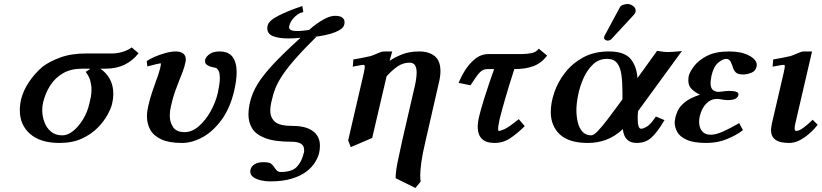

<svg xmlns="http://www.w3.org/2000/svg" viewBox="-20 -702 4104 959"><path d="M193 -369Q227 -395 281.5 -415Q336 -435 412 -435H542Q564 -435 590.5 -442.5Q617 -450 638 -465L672 -436Q642 -398 601.5 -378.5Q561 -359 507 -359H481Q511 -339 528.5 -307Q546 -275 546 -233Q546 -210 540 -184Q535 -162 517.5 -129.5Q500 -97 468.5 -64.5Q437 -32 389.5 -10Q342 12 277 12Q182 12 130.5 -33Q79 -78 79 -151Q79 -178 85 -205Q96 -249 124.5 -292Q153 -335 193 -369ZM292 -26Q318 -26 345 -47.5Q372 -69 394.5 -105.5Q417 -142 427 -187Q431 -203 434 -219.5Q437 -236 437 -254Q437 -276 431 -298.5Q425 -321 408 -343Q415 -347 423 -352.5Q431 -358 430 -359H390Q334 -359 294.5 -336Q255 -313 230.5 -274.5Q206 -236 195 -189Q193 -181 192 -171.5Q191 -162 191 -151Q191 -122 201.5 -93Q212 -64 234 -45Q256 -26 292 -26Z M1150 -250Q1130 -163 1087.5 -104.5Q1045 -46 992.5 -17Q940 12 889 12Q824 12 785.5 -6Q747 -24 730.5 -54Q714 -84 714 -121Q714 -135 716 -148.5Q718 -162 721 -175Q729 -209 738.5 -237.5Q748 -266 757 -291Q764 -310 770 -327.5Q776 -345 780 -361Q786 -386 782 -386Q779 -386 762.5 -382Q746 -378 731 -374Q716 -370 716 -370L713 -397Q727 -407 752 -418Q777 -429 806 -437Q835 -445 858 -445Q881 -445 894.5 -435Q908 -425 908 -406Q908 -403 908 -400Q908 -397 907 -394Q902 -369 893 -345.5Q884 -322 874 -297Q864 -272 853.5 -242.5Q843 -213 834 -172Q828 -148 828 -125Q828 -91 845 -66.5Q862 -42 902 -42Q939 -42 973 -71.5Q1007 -101 1032 -146Q1057 -191 1068 -238Q1073 -262 1075.5 -280Q1078 -298 1078 -312Q1078 -338 1071 -350Q1064 -362 1054 -364Q1047 -365 1035 -368Q1023 -371 1013.5 -378Q1004 -385 1004 -397Q1004 -402 1005 -405Q1009 -419 1027 -432Q1045 -445 1076 -445Q1121 -445 1141.5 -418Q1162 -391 1162 -341Q1162 -303 1150 -250Z M1495 -642 1479 -637Q1478 -637 1466.5 -629.5Q1455 -622 1442.5 -607.5Q1430 -593 1424 -570V-566Q1424 -547 1463 -547Q1478 -547 1496 -549Q1514 -551 1537 -554L1524 -553Q1561 -585 1594.5 -604Q1628 -623 1653 -623Q1679 -623 1690 -614Q1701 -605 1701 -591Q1701 -588 1700.5 -585Q1700 -582 1699 -578Q1694 -557 1653.5 -541Q1613 -525 1545 -517L1560 -518Q1495 -454 1454 -407Q1413 -360 1390 -325Q1367 -290 1355.5 -261Q1344 -232 1338 -203Q1330 -173 1330 -149Q1330 -115 1353 -94Q1376 -73 1443 -73Q1508 -73 1543 -47Q1578 -21 1578 26Q1578 45 1574 62Q1569 83 1554 108Q1539 133 1511 154.5Q1483 176 1438.5 190Q1394 204 1329 204Q1307 204 1284 199Q1261 194 1245.5 183Q1230 172 1230 155Q1230 149 1231 146Q1235 129 1251.5 118.5Q1268 108 1296 108Q1323 108 1333 115Q1343 122 1349 132Q1355 142 1362.5 149.5Q1370 157 1382 157Q1438 157 1462.5 131.5Q1487 106 1497 63Q1499 58 1499 54Q1499 50 1499 46Q1499 6 1437 6Q1352 6 1305 -12Q1258 -30 1239.5 -60.5Q1221 -91 1221 -129Q1221 -158 1229 -193Q1240 -239 1267.5 -283.5Q1295 -328 1346.5 -383Q1398 -438 1481 -513Q1445 -510 1420 -510Q1372 -510 1343.5 -521.5Q1315 -533 1315 -561Q1315 -564 1315.5 -567.5Q1316 -571 1317 -575Q1323 -599 1369.5 -623Q1416 -647 1490 -672Z M1939 -445 1926 -398Q1952 -416 1988.5 -430.5Q2025 -445 2074 -445Q2122 -445 2151 -422Q2180 -399 2180 -346Q2180 -320 2171 -284L2106 0Q2090 67 2084.5 108Q2079 149 2079 174Q2079 184 2079.5 191Q2080 198 2081 205L2055 237L1956 188Q1956 157 1965.5 109.5Q1975 62 1989 0L2053 -277Q2061 -314 2061 -340Q2061 -363 2053 -376Q2045 -389 2025 -389Q1994 -389 1967 -371Q1940 -353 1911 -321L1839 -13L1732 33L1719 -1L1797 -337Q1799 -348 1800.5 -355.5Q1802 -363 1802 -367Q1802 -378 1796 -378Q1789 -378 1779 -376Q1769 -374 1742 -369L1745 -405Q1759 -407 1786.5 -412.5Q1814 -418 1832 -422Q1840 -425 1850 -429Q1860 -433 1867 -436Q1876 -440 1883.5 -442.5Q1891 -445 1902 -445Z M2422 -432H2587Q2609 -432 2633.5 -436.5Q2658 -441 2671 -459L2713 -424Q2683 -386 2644 -371.5Q2605 -357 2552 -357H2549Q2523 -277 2504.5 -213Q2486 -149 2476 -109Q2472 -90 2470 -78Q2468 -66 2468 -58Q2468 -48 2472 -48Q2480 -48 2501 -57.5Q2522 -67 2571 -107L2601 -72Q2567 -38 2530.5 -13Q2494 12 2450 12Q2366 12 2366 -70Q2366 -80 2367.5 -90.5Q2369 -101 2371 -112Q2380 -151 2400 -214.5Q2420 -278 2448 -357H2415Q2392 -357 2376 -340Q2360 -323 2330 -276L2271 -288Q2281 -315 2301.5 -348.5Q2322 -382 2352 -407Q2382 -432 2422 -432Z M3114 -682Q3128 -682 3141.5 -672.5Q3155 -663 3155 -649V-645Q3153 -635 3146 -628L3033 -506Q3029 -502 3023.5 -500.5Q3018 -499 3015 -499Q3010 -499 3003.5 -503Q2997 -507 2997 -512Q2997 -518 3000 -524L3077 -667Q3082 -675 3094 -678.5Q3106 -682 3114 -682ZM3021 -445Q3098 -445 3129 -408.5Q3160 -372 3164 -312L3262 -448Q3285 -444 3297 -443Q3309 -442 3318 -442Q3329 -442 3346.5 -443.5Q3364 -445 3386 -447L3167 -147Q3166 -138 3165.5 -129Q3165 -120 3165 -112Q3165 -59 3182 -59Q3193 -59 3211.5 -70Q3230 -81 3256 -120L3299 -102Q3263 -41 3233.5 -14.5Q3204 12 3160 12Q3098 12 3091 -57Q3051 -20 3008 -4Q2965 12 2916 12Q2822 12 2776.5 -30.5Q2731 -73 2731 -143Q2731 -188 2748.5 -240Q2766 -292 2802 -338.5Q2838 -385 2892.5 -415Q2947 -445 3021 -445ZM3089 -206V-241Q3089 -290 3084 -327.5Q3079 -365 3062.5 -386.5Q3046 -408 3012 -408Q2971 -408 2942 -380.5Q2913 -353 2894.5 -311.5Q2876 -270 2867.5 -227Q2859 -184 2859 -152Q2859 -120 2866 -91Q2873 -62 2889.5 -44Q2906 -26 2933 -26Q2946 -26 2967.5 -49Q2989 -72 3016 -107.5Q3043 -143 3070 -180Z M3475 -121Q3472 -106 3472 -93Q3472 -65 3486.5 -47Q3501 -29 3529 -29Q3556 -29 3592.5 -45.5Q3629 -62 3672 -87L3691 -52Q3659 -27 3611.5 -7.5Q3564 12 3509 12Q3445 12 3410.5 -3.5Q3376 -19 3363 -42.5Q3350 -66 3350 -89Q3350 -97 3351.5 -104Q3353 -111 3354 -118Q3357 -130 3365.5 -149.5Q3374 -169 3399.5 -190.5Q3425 -212 3476 -229Q3448 -243 3433 -259Q3418 -275 3418 -300Q3418 -305 3418.5 -310.5Q3419 -316 3420 -322Q3425 -343 3447 -372Q3469 -401 3511.5 -423Q3554 -445 3621 -445Q3683 -445 3721.5 -424.5Q3760 -404 3760 -377Q3760 -373 3759 -370Q3754 -346 3731.5 -338Q3709 -330 3693 -330Q3665 -330 3655 -340.5Q3645 -351 3641 -364Q3637 -379 3629.5 -393.5Q3622 -408 3607 -408Q3591 -408 3568 -389.5Q3545 -371 3534 -325Q3532 -314 3530.5 -304.5Q3529 -295 3529 -288Q3529 -262 3541 -252.5Q3553 -243 3571 -243Q3571 -243 3573 -243.5Q3575 -244 3579 -244Q3590 -246 3604.5 -247Q3619 -248 3623 -248Q3669 -248 3669 -230Q3669 -228 3668 -227Q3666 -216 3653.5 -209Q3641 -202 3612 -202Q3608 -202 3600 -203Q3592 -204 3585 -205Q3578 -207 3571 -207.5Q3564 -208 3562 -208Q3531 -208 3508 -185Q3485 -162 3475 -121Z M4036 -445 3952 -83Q3949 -70 3949 -61Q3949 -48 3957 -48Q3971 -48 3993 -64Q4015 -80 4039 -104L4064 -79Q4038 -44 3998.5 -16Q3959 12 3922 12Q3874 12 3852.5 -4.5Q3831 -21 3831 -52Q3831 -60 3832.5 -67.5Q3834 -75 3835 -83L3894 -337Q3900 -363 3900 -371Q3900 -378 3895 -378Q3888 -378 3877 -376Q3866 -374 3839 -369L3842 -405Q3856 -407 3883.5 -412.5Q3911 -418 3929 -422Q3937 -425 3947 -429Q3957 -433 3964 -436Q3973 -440 3980.5 -442.5Q3988 -445 3999 -445Z"/></svg>

Font: Libertinus Serif Semibold Italic
Style: Regular
Weight: 600
Italic angle: -11.5°
Designer: Philipp H. Poll, Khaled Hosny
Foundry: Caleb Maclennan
Version: Version 7.051;RELEASE